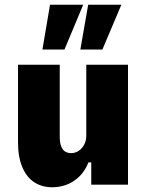

<svg xmlns="http://www.w3.org/2000/svg" viewBox="-20 -779 616 810"><path d="M200 11Q158 11 125.5 -9.5Q93 -30 74.5 -73Q56 -116 56 -178V-506H232V-204Q232 -178 238 -162Q244 -146 255 -139.5Q266 -133 280 -133Q298 -133 312.5 -143Q327 -153 335.5 -169.5Q344 -186 344 -206V-506H520V0H365V-94H353Q334 -45 293.5 -17Q253 11 200 11ZM319 -570 352 -759H492L412 -570ZM159 -570 191 -759H331L252 -570Z"/></svg>

Font: Nunito Sans 7pt Condensed Black
Style: Regular
Weight: 900
Width: 3
Designer: Vernon Adams
Foundry: Vernon Adams
Version: Version 3.101;gftools[0.9.27]